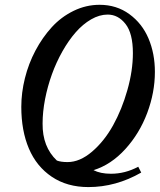

<svg xmlns="http://www.w3.org/2000/svg" viewBox="-20 -696 656 788"><path d="M342.8 71.8Q255.4 71.8 192.6 29.5Q129.9 -12.7 98.6 -86.2Q67.4 -159.7 67.4 -257.3Q67.4 -315.4 82.3 -375.2Q97.2 -435.1 125.7 -488.8Q154.3 -542.5 192.6 -584.5Q231 -626.5 282 -651.4Q333 -676.3 388.7 -676.3Q458.5 -676.3 511 -637.9Q563.5 -599.6 589.6 -537.8Q615.7 -476.1 615.7 -400.9Q615.7 -316.4 584.2 -232.4Q552.7 -148.4 494.4 -84.2Q436 -20 363.8 2.4Q392.1 17.1 435.5 17.1Q493.7 17.1 547.4 -11.7L559.6 12.2Q455.6 71.8 342.8 71.8ZM154.8 -189Q153.8 -93.3 213.4 -37.1Q230 -30.8 257.3 -30.8Q307.6 -30.8 357.7 -73.5Q407.7 -116.2 444.1 -181.6Q480.5 -247.1 502.9 -326.7Q525.4 -406.2 525.4 -478Q525.4 -559.1 495.1 -597.7Q464.8 -636.2 421.9 -636.2Q388.2 -636.2 354 -616.5Q319.8 -596.7 290.8 -563.5Q261.7 -530.3 236.3 -485.4Q210.9 -440.4 193.1 -391.1Q175.3 -341.8 165 -289.3Q154.8 -236.8 154.8 -189Z"/></svg>

Font: Elstob 8pt Medium
Style: Italic
Weight: 500
Italic angle: -20°
Designer: Peter S. Baker
Version: Version 1.015